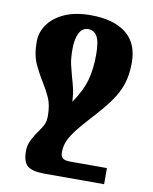

<svg xmlns="http://www.w3.org/2000/svg" viewBox="-84 -565 691 868"><g transform="rotate(10 262.0 -131.0)"><path d="M181 240Q124 240 102 221.5Q80 203 80 154Q80 136 85.5 118.5Q91 101 108 74L110 71Q115 63 122 54Q139 30 144.5 15.5Q150 1 150 -19Q150 -69 135.5 -101.5Q121 -134 102 -164Q80 -199 61 -239.5Q42 -280 42 -342Q42 -386 68.5 -422.5Q95 -459 144 -480.5Q193 -502 262 -502Q366 -502 424 -457.5Q482 -413 482 -322Q482 -267 468 -224Q454 -181 423 -138.5Q392 -96 341 -41Q298 6 276.5 36Q255 66 248 87.5Q241 109 241 132Q241 148 250 157Q259 166 286 166H454V240ZM227 -212Q234 -189 240 -163.5Q246 -138 248 -102Q289 -162 303 -213.5Q317 -265 317 -330Q317 -390 303 -414Q289 -438 262 -438Q235 -438 221 -410.5Q207 -383 207 -335Q207 -293 213.5 -265Q220 -237 227 -212Z"/></g></svg>

Font: Noto Serif Armenian ExtraCondensed Black
Style: Regular
Weight: 900
Width: 2
Designer: Monotype Design Team
Foundry: Monotype Imaging Inc.
Version: Version 2.008; ttfautohint (v1.8.4.7-5d5b)